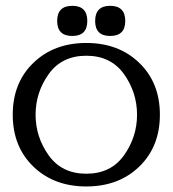

<svg xmlns="http://www.w3.org/2000/svg" viewBox="-20 -638 602 669"><path d="M231.9 -617.7Q284.2 -617.7 284.2 -564.9Q284.2 -512.7 231.9 -512.7Q179.2 -512.7 179.2 -564.9Q179.2 -617.7 231.9 -617.7ZM363.8 -617.7Q416.5 -617.7 416.5 -564.9Q416.5 -512.7 363.8 -512.7Q311.5 -512.7 311.5 -564.9Q311.5 -617.7 363.8 -617.7ZM280.8 -488.3Q393.6 -488.3 465.3 -418.9Q537.1 -349.6 537.1 -238.3Q537.1 -127 465.3 -57.6Q393.6 11.7 280.8 11.7Q168 11.7 96.2 -57.6Q24.4 -127 24.4 -238.3Q24.4 -349.6 96.2 -418.9Q168 -488.3 280.8 -488.3ZM280.8 -443.8Q195.3 -443.8 149.7 -379.9Q104 -315.9 104 -238.3Q104 -160.6 149.7 -96.7Q195.3 -32.7 280.8 -32.7Q366.2 -32.7 411.9 -96.7Q457.5 -160.6 457.5 -238.3Q457.5 -315.9 411.9 -379.9Q366.2 -443.8 280.8 -443.8Z"/></svg>

Font: Gayathri
Style: Regular
Weight: 400
Designer: Binoy Dominic <binoy.domenic@gmail.com>
Foundry: SMC
Version: Version 1.000